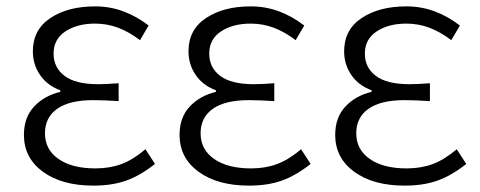

<svg xmlns="http://www.w3.org/2000/svg" viewBox="-20 -569 1504 602"><path d="M55 -146Q55 -201 87 -235Q119 -269 169 -281V-286Q128 -301 105.5 -334Q83 -367 83 -408Q83 -476 138 -512.5Q193 -549 278 -549Q325 -549 366.5 -533.5Q408 -518 446 -489L419 -443Q385 -469 350.5 -482Q316 -495 278 -495Q222 -495 185 -470.5Q148 -446 148 -401Q148 -357 182.5 -331Q217 -305 288 -305Q313 -305 352 -308V-252Q306 -255 272 -255Q198 -255 159.5 -228Q121 -201 121 -151Q121 -100 163.5 -70.5Q206 -41 279 -41Q324 -41 360.5 -54.5Q397 -68 436 -101L466 -55Q419 -18 375 -2.5Q331 13 273 13Q174 13 114.5 -30.5Q55 -74 55 -146Z M543 -146Q543 -201 575 -235Q607 -269 657 -281V-286Q616 -301 593.5 -334Q571 -367 571 -408Q571 -476 626 -512.5Q681 -549 766 -549Q813 -549 854.5 -533.5Q896 -518 934 -489L907 -443Q873 -469 838.5 -482Q804 -495 766 -495Q710 -495 673 -470.5Q636 -446 636 -401Q636 -357 670.5 -331Q705 -305 776 -305Q801 -305 840 -308V-252Q794 -255 760 -255Q686 -255 647.5 -228Q609 -201 609 -151Q609 -100 651.5 -70.5Q694 -41 767 -41Q812 -41 848.5 -54.5Q885 -68 924 -101L954 -55Q907 -18 863 -2.5Q819 13 761 13Q662 13 602.5 -30.5Q543 -74 543 -146Z M1031 -146Q1031 -201 1063 -235Q1095 -269 1145 -281V-286Q1104 -301 1081.5 -334Q1059 -367 1059 -408Q1059 -476 1114 -512.5Q1169 -549 1254 -549Q1301 -549 1342.5 -533.5Q1384 -518 1422 -489L1395 -443Q1361 -469 1326.5 -482Q1292 -495 1254 -495Q1198 -495 1161 -470.5Q1124 -446 1124 -401Q1124 -357 1158.5 -331Q1193 -305 1264 -305Q1289 -305 1328 -308V-252Q1282 -255 1248 -255Q1174 -255 1135.5 -228Q1097 -201 1097 -151Q1097 -100 1139.5 -70.5Q1182 -41 1255 -41Q1300 -41 1336.5 -54.5Q1373 -68 1412 -101L1442 -55Q1395 -18 1351 -2.5Q1307 13 1249 13Q1150 13 1090.5 -30.5Q1031 -74 1031 -146Z"/></svg>

Font: 寒蝉端黑体 Light
Style: Regular
Weight: 300
Designer: ChillDuanSans {Warren2060}; 
Source Han Sans {Ryoko NISHIZUKA 西塚涼子 (kana, bopomofo & ideographs); Paul D. Hunt (Latin, G
Foundry: ChillType&Adobe
Version: Version 1.300;Glyphs 3.3 (3306)